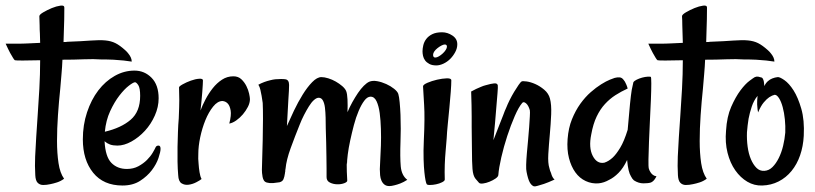

<svg xmlns="http://www.w3.org/2000/svg" viewBox="-75 -656 2930 690"><path d="M398.4 -434.6Q387.7 -436.5 369.6 -438.5Q351.6 -440.4 333 -441.4Q311.5 -442.4 287.1 -442.4Q262.7 -444.3 226.1 -442.9Q189.5 -441.4 149.4 -441.4Q148.4 -416 146 -389.6Q143.6 -363.3 141.6 -337.9Q136.7 -291 133.3 -242.2Q129.9 -193.4 129.9 -149.4Q129.9 -105.5 135.3 -69.8Q140.6 -34.2 155.3 -13.7Q143.6 -4.9 129.9 -0.5Q116.2 3.9 105.5 5.9Q92.8 8.8 80.1 8.8Q68.4 8.8 60.5 1Q52.7 -6.8 51.8 -26.4Q49.8 -59.6 51.3 -93.3Q52.7 -127 55.2 -164.1Q57.6 -201.2 60.5 -243.7Q63.5 -286.1 66.4 -336.9Q69.3 -389.6 69.3 -439.5Q32.2 -438.5 6.8 -438.5Q-18.6 -438.5 -21.5 -439.5Q-24.4 -441.4 -28.3 -448.2Q-32.2 -454.1 -38.6 -465.8Q-44.9 -477.5 -54.7 -499Q-36.1 -499 -14.2 -499Q7.8 -499 26.4 -500Q47.9 -501 69.3 -502Q68.4 -517.6 68.4 -535.2Q67.4 -548.8 67.4 -565.9Q67.4 -583 66.4 -597.7Q66.4 -603.5 80.6 -611.8Q94.7 -620.1 111.3 -627Q127.9 -633.8 142.1 -635.7Q156.2 -637.7 156.2 -628.9Q156.2 -620.1 155.8 -586.4Q155.3 -552.7 153.3 -504.9Q163.1 -504.9 168 -505.9Q219.7 -507.8 251.5 -510.3Q283.2 -512.7 303.7 -510.7Q324.2 -508.8 339.8 -501Q355.5 -493.2 375 -475.6Q381.8 -469.7 386.7 -462.9Q391.6 -457 395 -449.7Q398.4 -442.4 398.4 -434.6Z M365.2 10.7Q296.9 10.7 259.8 -35.2Q222.7 -81.1 222.7 -155.3Q222.7 -207 237.8 -252.4Q252.9 -297.9 278.3 -331.1Q303.7 -364.3 337.4 -383.3Q371.1 -402.3 408.2 -402.3Q444.3 -402.3 469.7 -376.5Q495.1 -350.6 495.1 -302.7Q495.1 -271.5 481.4 -240.7Q467.8 -210 445.8 -186Q423.8 -162.1 397.5 -147.5Q371.1 -132.8 346.7 -132.8Q331.1 -132.8 320.3 -136.7Q309.6 -140.6 300.8 -148.4Q303.7 -92.8 325.2 -70.8Q346.7 -48.8 380.9 -48.8Q404.3 -48.8 422.4 -58.6Q440.4 -68.4 453.1 -81.1Q465.8 -93.8 473.6 -106.9Q481.4 -120.1 484.4 -127Q487.3 -132.8 494.6 -132.8Q502 -132.8 502 -121.1Q502 -110.4 494.6 -88.4Q487.3 -66.4 470.7 -44.4Q454.1 -22.5 428.2 -5.9Q402.3 10.7 365.2 10.7ZM410.2 -360.4Q404.3 -360.4 388.2 -348.1Q372.1 -335.9 354 -312.5Q335.9 -289.1 320.8 -256.3Q305.7 -223.6 301.8 -182.6Q360.4 -196.3 394.5 -225.6Q428.7 -254.9 428.7 -311.5Q428.7 -339.8 421.9 -350.1Q415 -360.4 410.2 -360.4Z M823.2 -299.8Q823.2 -286.1 815.9 -272Q808.6 -257.8 797.9 -245.1Q787.1 -232.4 773.9 -223.1Q760.7 -213.9 749 -211.9Q756.8 -242.2 753.9 -258.8Q751 -275.4 744.1 -283.2Q736.3 -292 724.6 -293Q707 -293 690.9 -272.9Q674.8 -252.9 663.1 -224.1Q651.4 -195.3 644.5 -162.6Q637.7 -129.9 637.7 -103.5Q636.7 -85 638.7 -67.4Q639.6 -52.7 642.1 -37.1Q644.5 -21.5 649.4 -12.7Q643.6 -7.8 630.4 -1Q617.2 5.9 603 7.8Q588.9 9.8 577.6 2.9Q566.4 -3.9 565.4 -26.4Q563.5 -47.9 563 -74.7Q562.5 -101.6 563 -128.4Q563.5 -155.3 564.5 -181.6Q565.4 -208 567.4 -230.5Q569.3 -273.4 569.3 -296.9Q569.3 -320.3 568.4 -341.8Q568.4 -345.7 581.5 -353Q594.7 -360.4 610.8 -366.2Q627 -372.1 640.6 -373Q654.3 -374 654.3 -367.2Q654.3 -356.4 651.9 -324.7Q649.4 -293 645.5 -258.8Q652.3 -277.3 663.6 -298.8Q674.8 -320.3 689.5 -338.9Q704.1 -357.4 722.7 -369.6Q741.2 -381.8 763.7 -381.8Q781.2 -381.8 792.5 -371.1Q803.7 -360.4 810.5 -346.7Q817.4 -333 820.3 -319.3Q823.2 -305.7 823.2 -299.8Z M1070.3 -304.7Q1062.5 -304.7 1053.2 -296.4Q1043.9 -288.1 1035.2 -273.9Q1026.4 -259.8 1017.6 -242.7Q1008.8 -225.6 1002 -208Q985.4 -167 969.7 -124Q954.1 -81.1 951.2 -49.8Q950.2 -46.9 950.2 -44.4Q950.2 -42 950.2 -40Q949.2 -38.1 949.2 -34.2Q947.3 -20.5 943.8 -12.2Q940.4 -3.9 929.7 -1Q918 1 906.2 2Q894.5 2.9 883.8 0Q877 -2 873.5 -7.3Q870.1 -12.7 868.7 -20Q867.2 -27.3 866.7 -34.2Q866.2 -41 866.2 -45.9Q866.2 -51.8 867.2 -82.5Q868.2 -113.3 869.1 -152.3Q870.1 -191.4 870.1 -229Q870.1 -266.6 869.1 -286.1Q867.2 -299.8 865.2 -311.5Q863.3 -322.3 860.8 -333Q858.4 -343.8 853.5 -351.6Q864.3 -357.4 875 -361.3Q885.7 -365.2 894.5 -367.2Q905.3 -370.1 914.1 -371.1Q937.5 -373 950.7 -371.1Q963.9 -369.1 963.9 -350.6Q963.9 -334 961.4 -299.3Q959 -264.6 956.1 -203.1Q966.8 -227.5 981.4 -258.3Q996.1 -289.1 1012.7 -315.9Q1029.3 -342.8 1046.9 -360.8Q1064.5 -378.9 1080.1 -378.9Q1090.8 -378.9 1105 -374.5Q1119.1 -370.1 1131.8 -362.8Q1144.5 -355.5 1154.8 -346.7Q1165 -337.9 1168.9 -329.1Q1172.9 -319.3 1173.8 -298.8Q1174.8 -278.3 1173.8 -252.9Q1181.6 -271.5 1191.4 -289.1Q1201.2 -306.6 1211.4 -321.8Q1221.7 -336.9 1232.4 -347.7Q1243.2 -358.4 1252 -362.3Q1263.7 -367.2 1280.3 -364.3Q1296.9 -361.3 1313 -354Q1329.1 -346.7 1341.3 -336.9Q1353.5 -327.1 1356.4 -318.4Q1359.4 -308.6 1361.3 -288.1Q1363.3 -267.6 1364.3 -243.2Q1365.2 -218.8 1365.2 -192.9Q1365.2 -167 1364.3 -147.5Q1362.3 -90.8 1365.2 -58.1Q1368.2 -25.4 1388.7 -9.8Q1375 -1 1363.3 3.4Q1351.6 7.8 1342.8 9.8Q1332 12.7 1324.2 12.7Q1313.5 12.7 1306.6 7.3Q1299.8 2 1295.9 -6.8Q1292 -15.6 1291 -26.4Q1290 -37.1 1290 -47.9Q1290 -57.6 1291.5 -80.6Q1293 -103.5 1293.9 -132.8Q1294.9 -162.1 1293.9 -192.9Q1293 -223.6 1289.6 -249.5Q1286.1 -275.4 1278.3 -292Q1270.5 -308.6 1256.8 -308.6Q1245.1 -308.6 1234.4 -294.4Q1223.6 -280.3 1213.9 -257.3Q1204.1 -234.4 1196.8 -206.5Q1189.5 -178.7 1183.6 -151.4Q1177.7 -124 1174.8 -101.1Q1171.9 -78.1 1171.9 -64.5L1170.9 -73.2Q1170.9 -54.7 1171.4 -39.1Q1171.9 -23.4 1172.9 -7.8Q1173.8 -2 1162.1 2.4Q1150.4 6.8 1136.2 6.3Q1122.1 5.9 1110.4 0Q1098.6 -5.9 1098.6 -19.5Q1098.6 -29.3 1098.6 -48.8Q1098.6 -68.4 1098.1 -92.8Q1097.7 -117.2 1097.2 -144Q1096.7 -170.9 1095.7 -195.3Q1095.7 -213.9 1095.2 -233.4Q1094.7 -252.9 1092.8 -269Q1090.8 -285.2 1085.4 -294.9Q1080.1 -304.7 1070.3 -304.7Z M1445.3 -345.7Q1445.3 -351.6 1460.9 -358.4Q1476.6 -365.2 1495.6 -369.6Q1514.6 -374 1530.8 -374.5Q1546.9 -375 1546.9 -367.2Q1546.9 -352.5 1544.9 -325.7Q1543 -298.8 1540 -269Q1537.1 -239.3 1534.2 -209.5Q1531.2 -179.7 1530.3 -159.2Q1528.3 -137.7 1526.4 -112.3Q1524.4 -90.8 1523.4 -64.5Q1522.5 -38.1 1523.4 -10.7Q1523.4 -5.9 1513.7 -1Q1503.9 3.9 1492.2 6.3Q1480.5 8.8 1469.7 8.8Q1459 8.8 1458 4.9Q1456.1 1 1454.1 -8.8Q1452.1 -18.6 1450.2 -36.6Q1448.2 -54.7 1447.3 -83.5Q1446.3 -112.3 1448.2 -153.3Q1452.1 -234.4 1449.2 -278.8Q1446.3 -323.2 1445.3 -345.7ZM1513.7 -540Q1533.2 -540 1550.8 -528.3Q1568.4 -516.6 1568.4 -497.1Q1568.4 -482.4 1561 -468.8Q1553.7 -455.1 1543 -444.3Q1532.2 -433.6 1518.6 -427.2Q1504.9 -420.9 1493.2 -420.9Q1477.5 -420.9 1467.8 -426.3Q1458 -431.6 1452.6 -439Q1447.3 -446.3 1445.3 -455.1Q1443.4 -463.9 1443.4 -471.7Q1443.4 -481.4 1446.3 -493.7Q1449.2 -505.9 1457 -516.1Q1464.8 -526.4 1478.5 -533.2Q1492.2 -540 1513.7 -540ZM1489.3 -449.2Q1495.1 -449.2 1502.4 -453.6Q1509.8 -458 1516.1 -463.9Q1522.5 -469.7 1526.9 -476.6Q1531.2 -483.4 1531.2 -488.3Q1531.2 -496.1 1523.4 -496.1Q1518.6 -496.1 1511.2 -492.2Q1503.9 -488.3 1497.1 -482.9Q1490.2 -477.5 1485.8 -471.2Q1481.4 -464.8 1481.4 -459Q1481.4 -449.2 1489.3 -449.2Z M1715.8 -26.4Q1714.8 -20.5 1705.6 -14.2Q1696.3 -7.8 1684.1 -2.9Q1671.9 2 1661.1 3.4Q1650.4 4.9 1646.5 1Q1642.6 -2.9 1633.8 -13.7Q1625 -24.4 1623 -48.8Q1621.1 -74.2 1621.1 -112.8Q1621.1 -151.4 1620.1 -198.2V-237.3Q1620.1 -254.9 1619.6 -278.3Q1619.1 -301.8 1618.2 -327.1Q1627 -332 1636.2 -336.4Q1645.5 -340.8 1653.3 -343.8Q1662.1 -347.7 1669.9 -349.6Q1690.4 -355.5 1701.2 -356.4Q1711.9 -357.4 1713.9 -349.6Q1714.8 -343.8 1712.9 -321.3Q1710.9 -301.8 1708 -262.2Q1705.1 -222.7 1698.2 -152.3Q1710.9 -183.6 1719.2 -206.1Q1727.5 -228.5 1733.4 -242.2Q1739.3 -258.8 1744.1 -268.6Q1749 -281.2 1756.8 -296.9Q1764.6 -312.5 1772.9 -326.2Q1781.2 -339.8 1788.6 -350.6Q1795.9 -361.3 1799.8 -363.3Q1802.7 -365.2 1817.4 -363.3Q1832 -361.3 1848.6 -354Q1865.2 -346.7 1880.9 -333.5Q1896.5 -320.3 1901.4 -301.8Q1907.2 -280.3 1905.8 -245.1Q1904.3 -210 1900.9 -172.9Q1897.5 -135.7 1895.5 -102.5Q1893.6 -69.3 1899.4 -51.8Q1901.4 -42 1905.3 -34.2Q1907.2 -26.4 1910.6 -20Q1914.1 -13.7 1918 -10.7Q1894.5 0 1879.9 4.9Q1865.2 9.8 1857.4 11.7Q1847.7 14.6 1843.8 13.7Q1835 10.7 1828.6 -1Q1822.3 -12.7 1817.4 -38.1Q1815.4 -45.9 1815.9 -64Q1816.4 -82 1818.4 -105Q1820.3 -127.9 1822.8 -152.8Q1825.2 -177.7 1826.7 -199.7Q1828.1 -221.7 1829.1 -237.8Q1830.1 -253.9 1829.1 -259.8Q1824.2 -277.3 1815.4 -284.7Q1806.6 -292 1801.8 -286.1Q1789.1 -271.5 1774.9 -238.8Q1760.7 -206.1 1748 -167.5Q1735.4 -128.9 1726.6 -90.8Q1717.8 -52.7 1715.8 -26.4Z M2256.8 -49.8Q2258.8 -43 2262.7 -37.1Q2265.6 -32.2 2271 -27.8Q2276.4 -23.4 2284.2 -22.5Q2277.3 -8.8 2270.5 -3.9Q2266.6 -1 2263.7 0Q2254.9 2.9 2237.3 2.9Q2219.7 2.9 2203.1 -7.8Q2197.3 -12.7 2192.4 -22.5Q2187.5 -30.3 2184.1 -44.4Q2180.7 -58.6 2178.7 -81.1Q2165 -51.8 2147.9 -34.7Q2130.9 -17.6 2114.3 -9.8Q2095.7 1 2076.2 2.9Q2051.8 4.9 2029.8 -5.4Q2007.8 -15.6 1992.7 -36.6Q1977.5 -57.6 1969.7 -87.9Q1961.9 -118.2 1964.8 -156.2Q1967.8 -196.3 1980.5 -227.5Q1993.2 -258.8 2010.7 -283.2Q2028.3 -307.6 2047.9 -324.7Q2067.4 -341.8 2085.4 -353Q2103.5 -364.3 2116.7 -369.6Q2129.9 -375 2133.8 -376Q2144.5 -378.9 2152.3 -377.9Q2160.2 -377 2166 -369.1Q2168 -366.2 2170.9 -362.3Q2172.9 -358.4 2175.8 -352.1Q2178.7 -345.7 2180.7 -337.9Q2157.2 -327.1 2136.7 -314Q2116.2 -300.8 2099.1 -282.2Q2082 -263.7 2069.3 -237.3Q2056.6 -210.9 2049.8 -172.9Q2040 -125 2055.2 -95.7Q2070.3 -66.4 2096.7 -71.3Q2112.3 -76.2 2127 -89.8Q2139.6 -101.6 2153.8 -125Q2168 -148.4 2180.7 -189.5Q2185.5 -248 2189 -281.7Q2192.4 -315.4 2195.3 -333Q2199.2 -353.5 2201.2 -360.4Q2204.1 -365.2 2212.9 -369.6Q2221.7 -374 2232.4 -377Q2243.2 -379.9 2252 -380.4Q2260.7 -380.9 2263.7 -379.9Q2265.6 -378.9 2265.6 -356Q2265.6 -333 2264.2 -298.3Q2262.7 -263.7 2260.7 -223.1Q2258.8 -182.6 2257.3 -146.5Q2255.9 -110.4 2255.4 -83.5Q2254.9 -56.6 2256.8 -49.8Z M2708 -434.6Q2697.3 -436.5 2679.2 -438.5Q2661.1 -440.4 2642.6 -441.4Q2621.1 -442.4 2596.7 -442.4Q2572.3 -444.3 2535.6 -442.9Q2499 -441.4 2459 -441.4Q2458 -416 2455.6 -389.6Q2453.1 -363.3 2451.2 -337.9Q2446.3 -291 2442.9 -242.2Q2439.5 -193.4 2439.5 -149.4Q2439.5 -105.5 2444.8 -69.8Q2450.2 -34.2 2464.8 -13.7Q2453.1 -4.9 2439.5 -0.5Q2425.8 3.9 2415 5.9Q2402.3 8.8 2389.6 8.8Q2377.9 8.8 2370.1 1Q2362.3 -6.8 2361.3 -26.4Q2359.4 -59.6 2360.8 -93.3Q2362.3 -127 2364.7 -164.1Q2367.2 -201.2 2370.1 -243.7Q2373 -286.1 2376 -336.9Q2378.9 -389.6 2378.9 -439.5Q2341.8 -438.5 2316.4 -438.5Q2291 -438.5 2288.1 -439.5Q2285.2 -441.4 2281.2 -448.2Q2277.3 -454.1 2271 -465.8Q2264.6 -477.5 2254.9 -499Q2273.4 -499 2295.4 -499Q2317.4 -499 2335.9 -500Q2357.4 -501 2378.9 -502Q2377.9 -517.6 2377.9 -535.2Q2377 -548.8 2377 -565.9Q2377 -583 2376 -597.7Q2376 -603.5 2390.1 -611.8Q2404.3 -620.1 2420.9 -627Q2437.5 -633.8 2451.7 -635.7Q2465.8 -637.7 2465.8 -628.9Q2465.8 -620.1 2465.3 -586.4Q2464.8 -552.7 2462.9 -504.9Q2472.7 -504.9 2477.5 -505.9Q2529.3 -507.8 2561 -510.3Q2592.8 -512.7 2613.3 -510.7Q2633.8 -508.8 2649.4 -501Q2665 -493.2 2684.6 -475.6Q2691.4 -469.7 2696.3 -462.9Q2701.2 -457 2704.6 -449.7Q2708 -442.4 2708 -434.6Z M2813.5 -168Q2811.5 -129.9 2800.3 -97.7Q2789.1 -65.4 2769.5 -41.5Q2750 -17.6 2723.1 -3.9Q2696.3 9.8 2664.1 10.7Q2635.7 11.7 2610.8 -2.9Q2585.9 -17.6 2567.4 -43.9Q2548.8 -70.3 2539.6 -106.9Q2530.3 -143.6 2534.2 -186.5Q2537.1 -236.3 2552.7 -272Q2568.4 -307.6 2585.9 -331.1Q2603.5 -354.5 2618.7 -365.7Q2633.8 -377 2637.7 -378.9Q2644.5 -381.8 2650.4 -380.4Q2656.2 -378.9 2663.1 -377Q2665 -376 2667 -372.1Q2670.9 -365.2 2671.9 -346.7Q2676.8 -357.4 2684.6 -364.3Q2692.4 -371.1 2700.2 -374Q2710 -377.9 2719.7 -378.9Q2726.6 -379.9 2743.7 -368.2Q2760.7 -356.4 2776.9 -331.1Q2793 -305.7 2804.7 -265.1Q2816.4 -224.6 2813.5 -168ZM2747.1 -179.7Q2748 -203.1 2745.6 -227.1Q2743.2 -251 2737.8 -271Q2732.4 -291 2724.6 -303.2Q2716.8 -315.4 2709 -315.4Q2700.2 -313.5 2689.5 -306.6Q2680.7 -300.8 2669.9 -288.1Q2659.2 -275.4 2649.4 -252Q2648.4 -254.9 2647.5 -262.7Q2646.5 -269.5 2646 -280.8Q2645.5 -292 2647.5 -311.5Q2633.8 -294.9 2626.5 -272.5Q2619.1 -250 2615.2 -229.5Q2611.3 -205.1 2609.4 -180.7Q2608.4 -154.3 2611.8 -128.9Q2615.2 -103.5 2623.5 -84Q2631.8 -64.5 2643.6 -52.7Q2655.3 -41 2671.9 -42Q2688.5 -43 2701.2 -55.7Q2713.9 -68.4 2723.6 -87.9Q2733.4 -107.4 2739.3 -131.8Q2745.1 -156.2 2747.1 -179.7Z"/></svg>

Font: Rancho
Style: Regular
Weight: 400
Designer: Font Diner, Inc
Foundry: Font Diner, Inc
Version: Version 1.000